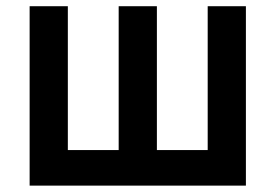

<svg xmlns="http://www.w3.org/2000/svg" viewBox="-20 -582 864 602"><path d="M72.9 0H751V-562.5H631.2V-111.5H471.9V-562.5H352.1V-111.5H192.7V-562.5H72.9Z"/></svg>

Font: Manrope3 Bold
Style: Regular
Weight: 700
Designer: Mikhail Sharanda
Foundry: Mikhail Sharanda
Version: Version 3.000;PS 003.000;hotconv 1.0.88;makeotf.lib2.5.64775